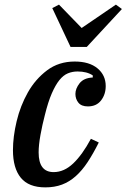

<svg xmlns="http://www.w3.org/2000/svg" viewBox="-20 -798 547 830"><path d="M176 12Q104 12 70 -29.5Q36 -71 36 -149Q36 -207 52 -274Q68 -341 100.5 -398.5Q133 -456 183.5 -494Q234 -532 303 -532Q366 -532 401.5 -502.5Q437 -473 437 -426Q437 -390 417 -364Q397 -338 360 -338Q332 -338 319 -354Q306 -370 306 -392Q306 -415 324 -438Q342 -461 381 -463V-472Q356 -489 315 -489Q293 -489 273.5 -481Q254 -473 237 -452Q220 -431 204 -394.5Q188 -358 174 -301Q163 -259 155 -215Q147 -171 147 -139Q147 -54 212 -54Q257 -54 296.5 -91.5Q336 -129 373 -198L407 -182Q383 -134 359 -97.5Q335 -61 307.5 -36.5Q280 -12 248 0Q216 12 176 12ZM206 -763 235 -778 333 -677 481 -778 507 -759 355 -595H285Z"/></svg>

Font: IBM Plex Serif Medium
Style: Italic
Weight: 500
Italic angle: -14°
Designer: Mike Abbink, Paul van der Laan, Pieter van Rosmalen
Foundry: Bold Monday
Version: Version 2.5